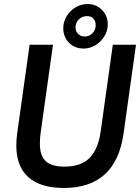

<svg xmlns="http://www.w3.org/2000/svg" viewBox="-20 -919 697 953"><path d="M61 -196Q61 -227 65 -255L127 -697H243L182 -262Q178 -234 178 -205Q178 -147 206.5 -119.5Q235 -92 300 -92Q383 -92 425.5 -136Q468 -180 480 -268L540 -697H655L593 -254Q554 14 297 14Q181 14 121 -39.5Q61 -93 61 -196ZM294 -779Q294 -810 310.5 -838Q327 -866 355 -882.5Q383 -899 415 -899Q457 -899 486 -870Q515 -841 515 -798Q515 -766 498 -738.5Q481 -711 453.5 -694.5Q426 -678 395 -678Q351 -678 322.5 -707Q294 -736 294 -779ZM455 -795Q455 -814 443.5 -826.5Q432 -839 412 -839Q387 -839 371 -822.5Q355 -806 355 -783Q355 -764 367.5 -751Q380 -738 400 -738Q424 -738 439.5 -754.5Q455 -771 455 -795Z"/></svg>

Font: Hanken Grotesk SemiBold
Style: Italic
Weight: 600
Italic angle: -8°
Designer: Alfredo Marco Pradil
Foundry: Hanken Design Co.
Version: Version 3.014